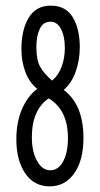

<svg xmlns="http://www.w3.org/2000/svg" viewBox="-20 -651 353 681"><path d="M156 10Q101 10 69.5 -36Q38 -82 38 -157Q38 -217 57.5 -263Q77 -309 112 -336Q85 -357 70.5 -394.5Q56 -432 56 -477Q56 -546 82 -588.5Q108 -631 160 -631Q213 -631 238 -590Q263 -549 263 -483Q263 -438 248.5 -397Q234 -356 206 -332Q276 -280 276 -161Q276 -83 243.5 -36.5Q211 10 156 10ZM165 -365Q188 -385 199 -415.5Q210 -446 210 -481Q210 -522 196.5 -548Q183 -574 159 -574Q133 -574 121 -548.5Q109 -523 109 -484Q109 -438 122.5 -414Q136 -390 165 -365ZM158 -47Q187 -47 204 -78.5Q221 -110 221 -161Q221 -261 153 -302Q125 -284 109 -249.5Q93 -215 93 -164Q93 -113 111.5 -80Q130 -47 158 -47Z"/></svg>

Font: Inconsolata ExtraCondensed Thin
Style: Regular
Weight: 100
Width: 2
Monospace: yes
Designer: Raph Levien, Cyreal, Brenton Simpson
Foundry: Raph Levien, Cyreal, Google
Version: Version 3.100; ttfautohint (v1.8.4.7-5d5b)